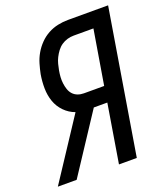

<svg xmlns="http://www.w3.org/2000/svg" viewBox="-157 -828 795 921"><g transform="rotate(-20 241.0 -367.5)"><path d="M-21 0 181 -307Q150 -318 126.5 -342Q103 -366 92 -397.5Q81 -429 80.5 -464Q80 -499 86 -535Q91 -560 98.5 -585.5Q106 -611 119.5 -634.5Q133 -658 152.5 -678Q172 -698 196 -711Q220 -724 246 -729.5Q272 -735 298 -735H503L382 0H291L340 -298H271L75 0ZM353 -378 399 -655H298Q282 -655 266 -650.5Q250 -646 236 -636.5Q222 -627 211.5 -613Q201 -599 193.5 -584Q186 -569 182 -553.5Q178 -538 175 -522Q172 -505 171 -489Q170 -473 172 -457Q174 -441 179 -426Q184 -411 194 -400Q204 -389 218.5 -383.5Q233 -378 250 -378Z"/></g></svg>

Font: Iosevka SS04 Medium
Style: Italic
Weight: 500
Italic angle: -9°
Monospace: yes
Designer: Belleve Invis
Foundry: Belleve Invis
Version: Version 19.0.0; ttfautohint (v1.8.4)